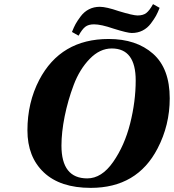

<svg xmlns="http://www.w3.org/2000/svg" viewBox="-20 -896 843 931"><path d="M329 -741Q338 -764 346.5 -779.5Q355 -795 371.5 -817Q388 -839 411.5 -851Q435 -863 464 -863Q495 -863 556 -842Q625 -821 647 -821Q674 -821 689.5 -833Q705 -845 722 -876L754 -858Q745 -835 736.5 -819.5Q728 -804 711.5 -782Q695 -760 671.5 -748Q648 -736 619 -736Q598 -736 531 -757Q470 -778 436 -778Q409 -778 393.5 -766Q378 -754 361 -723ZM113 -264Q113 -398 170 -508Q274 -707 507 -707Q641 -707 722 -635.5Q803 -564 803 -419Q803 -289 744 -176Q645 15 420 15Q272 15 192.5 -60Q113 -135 113 -264ZM278 -190Q278 -31 403 -31Q473 -31 528.5 -110.5Q584 -190 611 -297Q638 -404 638 -506Q638 -661 522 -661Q464 -661 415 -610.5Q366 -560 337.5 -484.5Q309 -409 293.5 -331.5Q278 -254 278 -190Z"/></svg>

Font: Heuristica
Style: Bold Italic
Weight: 700
Italic angle: -13°
Version: Version 1.0.2